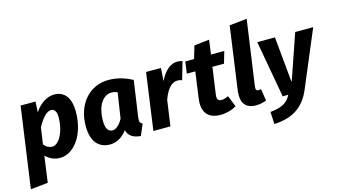

<svg xmlns="http://www.w3.org/2000/svg" viewBox="-115 -1134 3043 1731"><g transform="rotate(-15 1406.5 -268.5)"><path d="M318 17C445 17 561 -131 561 -349C561 -490 498 -549 411 -549C347 -549 278 -509 228 -432L233 -531H94L-12 222L150 205L184 -40C222 -1 267 17 318 17ZM277 -99C248 -99 221 -111 198 -140L220 -294C271 -386 312 -421 349 -421C374 -421 398 -399 398 -346C398 -194 331 -99 277 -99Z M1139 -490C1070 -527 998 -549 917 -549C745 -549 613 -411 613 -199C613 -49 683 17 784 17C843 17 901 -15 944 -73C958 -19 999 9 1070 15L1115 -90C1091 -100 1085 -115 1091 -157ZM839 -100C804 -100 775 -125 775 -202C775 -358 843 -432 913 -432C935 -432 950 -429 970 -420L934 -184C907 -133 870 -100 839 -100Z M1608 -541C1593 -546 1577 -548 1559 -548C1503 -548 1442 -508 1396 -410L1404 -531H1265L1191 0H1350L1384 -240C1423 -346 1469 -382 1517 -383C1533 -383 1546 -380 1560 -375Z M1922 -129C1898 -117 1877 -111 1860 -111C1826 -111 1813 -125 1820 -174L1855 -421H1963L1995 -531H1871L1889 -665L1748 -649L1713 -531H1631L1616 -421H1695L1662 -182C1660 -165 1658 -150 1658 -135C1658 -32 1716 17 1814 17C1868 17 1923 2 1964 -24Z M2226 -114C2217 -111 2208 -110 2201 -110C2183 -110 2175 -120 2179 -151L2265 -759L2102 -742L2020 -156C2018 -140 2017 -126 2017 -113C2017 -23 2066 17 2146 17C2181 17 2215 9 2243 -2Z M2398 0H2450C2417 65 2369 96 2255 108L2261 222C2442 214 2544 136 2604 -6L2825 -531H2657L2512 -110H2508L2468 -531H2303Z"/></g></svg>

Font: Fira Sans OT
Style: Bold Italic
Weight: 700
Italic angle: -8°
Designer: Carrois Corporate & Edenspiekermann
Foundry: Carrois Corporate GbR & Edenspiekermann AG
Version: Version 2.001